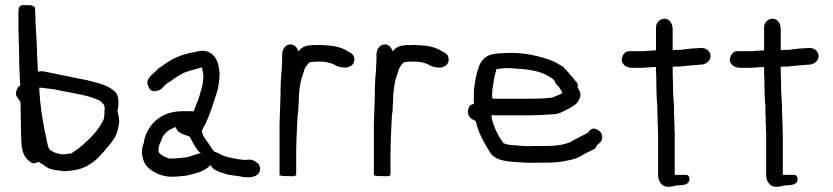

<svg xmlns="http://www.w3.org/2000/svg" viewBox="-20 -676 3208 739"><path d="M42 -321C40 -312 43 -305 48 -300L59 -283C59 -261 60 -238 60 -216C60 -183 61 -150 63 -117C65 -96 73 -72 87 -61C98 -50 109 -41 129 -54C129 -54 130 -53 130 -52C136 -46 146 -45 151 -38H152C155 -36 161 -33 165 -29C178 -24 190 -21 206 -20C215 -18 225 -17 232 -17H233C239 -18 245 -19 250 -19H251C258 -20 265 -21 271 -22C314 -29 347 -56 370 -82C378 -91 385 -98 393 -109C399 -115 406 -123 412 -133C427 -149 434 -174 438 -199C441 -216 435 -237 432 -248C434 -257 436 -269 436 -279C436 -292 435 -305 429 -315V-316C414 -335 388 -347 362 -355L317 -367C258 -378 202 -391 143 -402H141C135 -401 135 -402 126 -400C125 -431 122 -464 122 -495V-496C121 -504 121 -510 121 -518C119 -552 116 -588 116 -622C115 -632 115 -638 115 -642C115 -651 106 -654 97 -656H78C75 -656 72 -657 66 -656C52 -655 51 -639 51 -630V-573C51 -562 51 -550 52 -537C52 -523 52 -508 53 -493C53 -478 54 -463 54 -448C54 -433 54 -417 55 -402C55 -395 56 -389 56 -382C56 -371 57 -359 58 -348C52 -343 45 -338 42 -321ZM131 -339C131 -339 135 -338 137 -338H143C146 -338 151 -337 157 -336C172 -334 190 -333 204 -329L234 -323C276 -315 320 -308 354 -293L364 -289L374 -279C381 -274 383 -269 383 -255L382 -248V-239C382 -235 381 -231 381 -225L378 -214C368 -195 357 -178 343 -162C327 -144 311 -129 293 -113H292C282 -103 268 -95 255 -86L251 -85C247 -85 244 -84 241 -84H240C237 -83 233 -83 226 -82C204 -82 184 -90 170 -101C165 -109 163 -122 159 -138V-141C147 -193 141 -231 134 -291C134 -300 133 -309 132 -319C132 -326 131 -333 131 -339Z M526 -86C529 -66 534 -47 547 -34C570 -11 607 7 653 4C661 4 667 3 675 2C693 2 711 -3 726 -7C749 -13 775 -23 790 -41C793 -35 799 -29 804 -24C814 -19 826 -12 842 -9C856 -2 879 -1 899 2C930 10 983 11 981 -29C981 -33 979 -37 977 -41V-43C969 -51 953 -65 931 -61H922C920 -60 918 -60 918 -60L917 -61L899 -63L881 -66C870 -68 855 -72 844 -75C831 -80 818 -88 804 -93C800 -99 794 -105 791 -111V-113C788 -116 786 -117 784 -121V-122C772 -140 761 -148 757 -172C760 -179 763 -187 768 -194V-195H769C785 -230 797 -264 809 -303L818 -331C822 -352 825 -369 825 -393C825 -404 822 -414 821 -423V-424C814 -456 791 -485 750 -480C717 -473 692 -470 664 -457C633 -445 613 -428 588 -411H587V-410C578 -396 534 -374 551 -345C558 -314 596 -324 608 -341C616 -351 624 -356 639 -365C650 -374 664 -383 676 -389V-390H677C698 -403 726 -407 755 -416H758L759 -407L762 -392L763 -386C763 -360 757 -337 750 -316V-315C745 -293 733 -269 725 -247C724 -247 720 -248 717 -248H683C605 -248 554 -204 536 -141C535 -136 535 -131 534 -128C529 -114 526 -104 526 -87ZM590 -96V-101C590 -108 594 -123 598 -130H599V-131C606 -159 627 -177 656 -187C656 -187 658 -182 659 -180C666 -164 688 -158 708 -151L711 -149C721 -129 733 -105 749 -89H750C751 -89 752 -88 753 -87C730 -82 706 -69 683 -69L677 -68L662 -67L657 -66H646C643 -65 640 -65 637 -66H636C631 -66 626 -66 623 -69H622L621 -70H620L619 -71C612 -73 606 -76 602 -80C596 -83 590 -88 590 -96Z M1056 -1C1064 1 1071 2 1086 2H1092C1102 2 1120 5 1120 -5V-81C1120 -122 1122 -163 1124 -203C1125 -220 1125 -235 1128 -248V-249C1128 -260 1129 -273 1130 -287C1130 -308 1132 -335 1136 -353C1139 -375 1147 -389 1152 -410C1157 -419 1166 -434 1174 -437C1177 -437 1182 -438 1185 -438C1190 -438 1195 -439 1199 -439H1213C1219 -438 1224 -438 1230 -438C1232 -438 1233 -437 1237 -437C1242 -435 1247 -435 1251 -433H1252C1256 -432 1259 -431 1265 -428L1274 -423C1284 -419 1295 -416 1306 -416C1314 -416 1320 -416 1327 -421C1342 -426 1347 -444 1342 -458C1339 -468 1330 -473 1319 -478C1302 -490 1280 -497 1255 -500C1247 -501 1239 -501 1231 -502H1230C1224 -502 1220 -502 1214 -503H1213C1205 -503 1198 -503 1190 -502C1190 -502 1189 -503 1186 -503H1185C1179 -502 1175 -502 1169 -501C1149 -499 1138 -490 1128 -478C1125 -491 1115 -505 1098 -505C1077 -505 1066 -484 1066 -466V-451C1066 -444 1066 -436 1065 -429V-422C1065 -417 1064 -411 1064 -405C1063 -392 1062 -380 1061 -366V-365C1061 -357 1060 -347 1060 -337C1060 -293 1057 -245 1056 -199Z M1419 -1C1427 1 1434 2 1449 2H1455C1465 2 1483 5 1483 -5V-81C1483 -122 1485 -163 1487 -203C1488 -220 1488 -235 1491 -248V-249C1491 -260 1492 -273 1493 -287C1493 -308 1495 -335 1499 -353C1502 -375 1510 -389 1515 -410C1520 -419 1529 -434 1537 -437C1540 -437 1545 -438 1548 -438C1553 -438 1558 -439 1562 -439H1576C1582 -438 1587 -438 1593 -438C1595 -438 1596 -437 1600 -437C1605 -435 1610 -435 1614 -433H1615C1619 -432 1622 -431 1628 -428L1637 -423C1647 -419 1658 -416 1669 -416C1677 -416 1683 -416 1690 -421C1705 -426 1710 -444 1705 -458C1702 -468 1693 -473 1682 -478C1665 -490 1643 -497 1618 -500C1610 -501 1602 -501 1594 -502H1593C1587 -502 1583 -502 1577 -503H1576C1568 -503 1561 -503 1553 -502C1553 -502 1552 -503 1549 -503H1548C1542 -502 1538 -502 1532 -501C1512 -499 1501 -490 1491 -478C1488 -491 1478 -505 1461 -505C1440 -505 1429 -484 1429 -466V-451C1429 -444 1429 -436 1428 -429V-422C1428 -417 1427 -411 1427 -405C1426 -392 1425 -380 1424 -366V-365C1424 -357 1423 -347 1423 -337C1423 -293 1420 -245 1419 -199Z M1781 -246C1781 -224 1798 -216 1811 -210C1822 -163 1843 -127 1864 -93C1880 -62 1919 -56 1956 -53C1984 -51 2013 -48 2045 -50H2084C2112 -50 2134 -52 2158 -57C2186 -62 2205 -67 2228 -83C2241 -89 2255 -96 2268 -103H2269C2274 -108 2277 -115 2280 -120C2287 -124 2298 -133 2298 -146C2298 -163 2290 -172 2278 -177C2261 -188 2248 -174 2243 -165C2224 -155 2203 -144 2183 -134V-133C2155 -118 2118 -114 2075 -114H2036C2009 -112 1984 -115 1960 -117C1944 -118 1929 -119 1918 -125C1912 -133 1906 -142 1901 -150C1895 -162 1890 -170 1885 -183C1880 -198 1872 -213 1872 -231V-233H1875C1880 -232 1885 -232 1888 -232H2022C2050 -233 2077 -234 2104 -236C2131 -236 2148 -247 2165 -256H2166C2181 -266 2202 -273 2210 -295C2220 -315 2210 -328 2203 -340C2203 -341 2204 -347 2204 -350V-351C2201 -357 2199 -362 2194 -365C2189 -373 2183 -380 2175 -388C2171 -394 2166 -399 2159 -406C2156 -409 2152 -415 2148 -419H2147C2137 -425 2126 -432 2115 -438C2061 -461 1986 -478 1908 -471C1890 -470 1872 -469 1856 -460C1840 -451 1827 -435 1822 -415C1812 -389 1808 -360 1804 -328V-303C1803 -297 1803 -287 1804 -282C1804 -280 1804 -280 1805 -277L1792 -272H1791C1785 -266 1781 -256 1781 -246ZM1875 -297C1874 -307 1874 -319 1875 -329C1879 -355 1882 -382 1890 -406V-410C1901 -412 1912 -412 1927 -414C1942 -414 1957 -413 1975 -411H1984C2021 -408 2057 -401 2082 -388C2094 -381 2109 -374 2115 -364V-362C2118 -355 2121 -351 2126 -347C2128 -345 2130 -342 2133 -339C2137 -331 2143 -326 2144 -317C2137 -314 2127 -309 2119 -306C2113 -304 2107 -300 2103 -300H2102C2076 -297 2049 -296 2022 -296H1883C1882 -296 1880 -296 1878 -297Z M2373 -442C2378 -424 2394 -415 2413 -415H2447C2467 -415 2485 -418 2505 -418V-414C2505 -405 2505 -391 2506 -375C2506 -341 2507 -296 2510 -265C2510 -252 2510 -239 2511 -226V-203L2512 -195C2512 -183 2512 -171 2513 -159V-1C2513 21 2527 43 2550 43C2562 43 2572 41 2583 38C2599 36 2630 40 2634 16V15C2634 6 2630 -3 2620 -3H2577V-164C2576 -174 2576 -185 2576 -198V-199C2575 -206 2575 -216 2575 -227C2574 -240 2574 -253 2574 -267C2573 -279 2572 -296 2571 -316C2571 -332 2570 -348 2570 -363V-364C2569 -384 2569 -403 2569 -414V-419C2572 -419 2574 -419 2580 -420H2599C2625 -424 2645 -424 2673 -427H2680C2696 -429 2715 -440 2715 -461V-462C2713 -480 2696 -494 2675 -491C2670 -491 2665 -491 2659 -490C2642 -490 2623 -487 2605 -485C2602 -485 2599 -484 2596 -484H2580L2569 -483V-563C2569 -583 2559 -604 2537 -604C2521 -604 2505 -589 2505 -572V-482C2486 -482 2469 -479 2451 -479H2399C2382 -477 2373 -459 2373 -443Z M2789 -442C2794 -424 2810 -415 2829 -415H2863C2883 -415 2901 -418 2921 -418V-414C2921 -405 2921 -391 2922 -375C2922 -341 2923 -296 2926 -265C2926 -252 2926 -239 2927 -226V-203L2928 -195C2928 -183 2928 -171 2929 -159V-1C2929 21 2943 43 2966 43C2978 43 2988 41 2999 38C3015 36 3046 40 3050 16V15C3050 6 3046 -3 3036 -3H2993V-164C2992 -174 2992 -185 2992 -198V-199C2991 -206 2991 -216 2991 -227C2990 -240 2990 -253 2990 -267C2989 -279 2988 -296 2987 -316C2987 -332 2986 -348 2986 -363V-364C2985 -384 2985 -403 2985 -414V-419C2988 -419 2990 -419 2996 -420H3015C3041 -424 3061 -424 3089 -427H3096C3112 -429 3131 -440 3131 -461V-462C3129 -480 3112 -494 3091 -491C3086 -491 3081 -491 3075 -490C3058 -490 3039 -487 3021 -485C3018 -485 3015 -484 3012 -484H2996L2985 -483V-563C2985 -583 2975 -604 2953 -604C2937 -604 2921 -589 2921 -572V-482C2902 -482 2885 -479 2867 -479H2815C2798 -477 2789 -459 2789 -443Z"/></svg>

Font: Scribbler
Style: Bd
Weight: 700
Designer: Mew Too
Foundry: Cannot Into Space Fonts
Version: Version 1.001